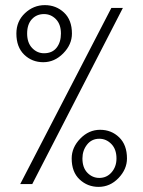

<svg xmlns="http://www.w3.org/2000/svg" viewBox="-20 -719 560 750"><path d="M44 -588Q44 -636 77.5 -667.5Q111 -699 155 -699Q199 -699 230 -670Q261 -641 261 -588Q261 -545 227 -510.5Q193 -476 149 -476Q105 -476 74.5 -505.5Q44 -535 44 -588ZM106 0H59L415 -688H460ZM152 -664Q123 -664 104.5 -644Q86 -624 86 -588Q86 -552 105.5 -531.5Q125 -511 152 -511Q184 -511 201 -532.5Q218 -554 218 -588Q218 -624 198.5 -644Q179 -664 152 -664ZM365 11Q322 11 291 -18Q260 -47 260 -100Q260 -143 293.5 -177.5Q327 -212 371 -212Q415 -212 445.5 -182.5Q476 -153 476 -100Q476 -58 443 -23.5Q410 11 365 11ZM368 -177Q338 -177 320 -154Q302 -131 302 -100Q302 -64 321.5 -44Q341 -24 368 -24Q397 -24 416 -46Q435 -68 435 -100Q435 -136 415 -156.5Q395 -177 368 -177Z"/></svg>

Font: Bellefair
Style: Regular
Weight: 400
Designer: Nick Shinn, Liron Lavi Turkenic
Foundry: Shinntype
Version: Version 1.003;PS 001.003;hotconv 1.0.88;makeotf.lib2.5.64775